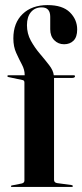

<svg xmlns="http://www.w3.org/2000/svg" viewBox="-20 -735 324 755"><path d="M192.5 -28Q192.5 -17 204.5 -15L260.5 -7.5Q266.5 -6.5 266.5 -3Q266.5 0 262 0H26Q23 0 23 -2.5Q23 -5.5 27.5 -6L65.5 -13.5Q76 -16 76 -25V-410.5Q76 -418.5 69.5 -420L13 -432Q9 -433 9 -435.5Q9 -439 13 -439H77V-441Q77 -461 66 -481.5Q55 -502 43.8 -526.8Q32.5 -551.5 32.5 -584Q32.5 -645 69 -680Q105.5 -715 167 -715Q226 -715 254.8 -686.5Q283.5 -658 283.5 -619Q283.5 -589.5 269.2 -575.2Q255 -561 232 -561Q209 -561 193.2 -577Q177.5 -593 177.5 -620V-669Q177.5 -706 144 -706Q117.5 -706 101.8 -687.5Q86 -669 86 -636Q86 -603 101.2 -575.2Q116.5 -547.5 136.8 -523.8Q157 -500 173.2 -479Q189.5 -458 191.5 -439H270Q275 -439 275 -435.5Q275 -428.5 262.5 -428.5H192.5Z"/></svg>

Font: Fraunces 144pt S000 SemiBold
Style: Regular
Weight: 600
Version: Version 1.000; ttfautohint (v1.8.3)